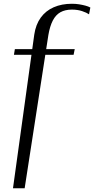

<svg xmlns="http://www.w3.org/2000/svg" viewBox="-20 -777 500 1020"><path d="M59 -516H377L371 -486H54ZM362 -726Q326 -726 301 -712Q276 -698 260.5 -668Q245 -638 237 -591L111 223H49L162 -593Q170 -647 196.5 -683.5Q223 -720 265.5 -738.5Q308 -757 362 -757Q383 -757 401 -754Q419 -751 434 -747Q449 -743 460 -737L453 -701Q440 -710 416 -718Q392 -726 362 -726Z"/></svg>

Font: Roboto Serif 120pt Expanded Light
Style: Italic
Weight: 300
Width: 7
Italic angle: -10°
Designer: Greg Gazdowicz
Foundry: Commercial Type
Version: Version 1.008